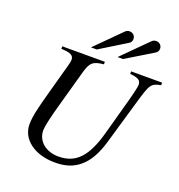

<svg xmlns="http://www.w3.org/2000/svg" viewBox="-155 -1005 1076 1153"><g transform="rotate(20 382.5 -429.0)"><path d="M765 -653H567V-637C620 -632 637 -621 637 -591C637 -582 630 -547 614 -488L550 -255C505 -91 443 -23 330 -23C252 -23 192 -70 192 -141C192 -163 205 -225 232 -320L295 -546C314 -615 331 -630 399 -637V-653H127V-637C189 -635 207 -622 207 -596C207 -584 203 -569 198 -551L146 -362C120 -267 102 -200 102 -146C102 -51 192 18 323 18C388 18 438 3 481 -34C524 -70 556 -128 578 -203L661 -488C699 -618 703 -623 765 -637ZM291 -706H328L497 -810C509 -817 514 -828 514 -840C514 -860 498 -876 478 -876C468 -876 458 -873 451 -866ZM461 -706H496L667 -810C679 -817 684 -828 684 -840C684 -860 668 -876 648 -876C638 -876 628 -873 621 -866Z"/></g></svg>

Font: XITS
Style: Italic
Weight: 400
Italic angle: -16.33°
Designer: MicroPress Inc., with final additions and corrections provided by Coen Hoffman, Elsevier (retired)
Version: Version 1.302